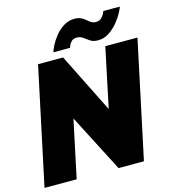

<svg xmlns="http://www.w3.org/2000/svg" viewBox="-133 -1019 1013 1125"><g transform="rotate(-15 374.0 -456.0)"><path d="M148 -710H300L480 -349L556 -710H751L600 0H446L266 -349L192 0H-3ZM525 -754Q496 -754 478 -766Q460 -778 444.5 -790Q429 -802 407 -802Q386 -802 374.5 -790.5Q363 -779 358.5 -767Q354 -755 354 -754H253Q256 -767 269 -793Q282 -819 304 -846.5Q326 -874 356 -893Q386 -912 422 -912Q446 -912 461.5 -904.5Q477 -897 488.5 -886.5Q500 -876 512 -868.5Q524 -861 540 -861Q561 -861 573.5 -873Q586 -885 592 -898Q598 -911 598 -912H698Q696 -903 683 -878Q670 -853 647 -824.5Q624 -796 593 -775Q562 -754 525 -754Z"/></g></svg>

Font: Raleway Thin Black
Style: Italic
Weight: 900
Italic angle: -12°
Version: Version 4.026